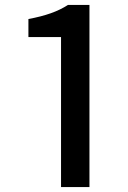

<svg xmlns="http://www.w3.org/2000/svg" viewBox="-20 -757 519 777"><path d="M342 0V-737H255C213 -710 164 -693 95 -680V-607H227V0Z"/></svg>

Font: DAIFUKU Sans JP Medium
Style: Regular
Weight: 500
Designer: Original font ‘Source Han Sans JP’ : Ryoko NISHIZUKA  (kana, bopomofo & ideographs); Paul D. Hunt (Latin, Greek & Cyrill
Foundry: Daifuku
Version: Version 1.000